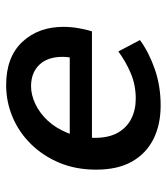

<svg xmlns="http://www.w3.org/2000/svg" viewBox="22 -566 555 640"><g transform="rotate(-90 300.0 -245.5)"><path d="M269 12Q205 12 157 -12Q109 -36 82 -83.5Q55 -131 55 -203Q55 -270 77.5 -324.5Q100 -379 139.5 -419.5Q179 -460 230 -481.5Q281 -503 337 -503Q430 -503 480.5 -449.5Q531 -396 531 -312Q531 -284 525.5 -256Q520 -228 516 -217H136L148 -291H461L425 -273Q428 -283 429.5 -294Q431 -305 431 -315Q431 -365 404.5 -392.5Q378 -420 333 -420Q304 -420 273.5 -405.5Q243 -391 218 -364Q193 -337 177 -297.5Q161 -258 161 -208Q161 -161 178 -131Q195 -101 224.5 -86Q254 -71 292 -71Q337 -71 376 -87.5Q415 -104 449 -129L487 -57Q446 -27 390 -7.5Q334 12 269 12Z"/></g></svg>

Font: Source Code Pro SemiBold
Style: Italic
Weight: 600
Italic angle: -11°
Monospace: yes
Designer: Paul D. Hunt, Teo Tuominen
Foundry: Adobe Systems Incorporated
Version: Version 1.016;hotconv 1.0.116;makeotfexe 2.5.65601